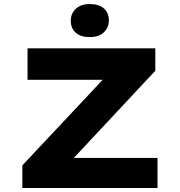

<svg xmlns="http://www.w3.org/2000/svg" viewBox="-20 -942 903 962"><path d="M92 0V-113.4L561 -613L639.2 -542.3H118V-700H758.2V-587.6L290.2 -87L212 -150.8H769.2V0ZM430.1 -756.1Q384.1 -756.1 359.4 -778.1Q334.6 -800.2 334.6 -838.9Q334.6 -873.7 359.7 -897.7Q384.7 -921.7 430.1 -921.7Q476 -921.7 500.7 -899.7Q525.5 -877.7 525.5 -838.9Q525.5 -804.2 500.4 -780.1Q475.4 -756.1 430.1 -756.1Z"/></svg>

Font: Lexend Tera
Style: Regular
Weight: 400
Designer: Bonnie Shaver-Troup, Thomas Jockin
Foundry: Lexend
Version: Version 1.007